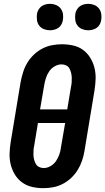

<svg xmlns="http://www.w3.org/2000/svg" viewBox="-20 -974 550 1002"><path d="M206 8Q176 8 147.5 1.5Q119 -5 96 -21.5Q73 -38 58 -62.5Q43 -87 36 -115Q29 -143 30 -173Q31 -203 36 -234L88 -548Q93 -573 101 -598.5Q109 -624 123 -647Q137 -670 157 -689Q177 -708 201 -720.5Q225 -733 251 -738Q277 -743 303 -743Q333 -743 362 -736.5Q391 -730 413.5 -713.5Q436 -697 451 -672.5Q466 -648 473 -620Q480 -592 479 -562Q478 -532 473 -501L421 -187Q417 -162 408.5 -136.5Q400 -111 386 -88Q372 -65 352 -46Q332 -27 308 -14.5Q284 -2 258 3Q232 8 206 8ZM189 -403H331L350 -518Q353 -531 354 -544Q355 -557 354.5 -569.5Q354 -582 351 -594Q348 -606 342.5 -616.5Q337 -627 325.5 -632.5Q314 -638 301 -638Q283 -638 265.5 -628Q248 -618 237 -602Q226 -586 220 -567.5Q214 -549 211 -531ZM208 -97Q226 -97 243.5 -107Q261 -117 272 -133Q283 -149 289.5 -167.5Q296 -186 298 -204L320 -332H178L159 -217Q156 -204 155 -191Q154 -178 154.5 -165.5Q155 -153 158 -141Q161 -129 167 -118.5Q173 -108 184 -102.5Q195 -97 208 -97ZM440 -816Q424 -816 409 -822Q394 -828 384.5 -840.5Q375 -853 373 -869Q371 -885 373 -902Q375 -913 381 -923.5Q387 -934 396.5 -941Q406 -948 417.5 -951Q429 -954 441 -954Q457 -954 472 -948Q487 -942 496.5 -929.5Q506 -917 508.5 -901Q511 -885 508 -868Q506 -857 500.5 -846.5Q495 -836 485 -829Q475 -822 463.5 -819Q452 -816 440 -816ZM240 -816Q224 -816 209 -822Q194 -828 184.5 -840.5Q175 -853 173 -869Q171 -885 173 -902Q175 -913 181 -923.5Q187 -934 196.5 -941Q206 -948 217.5 -951Q229 -954 241 -954Q257 -954 272 -948Q287 -942 296.5 -929.5Q306 -917 308.5 -901Q311 -885 308 -868Q306 -857 300.5 -846.5Q295 -836 285 -829Q275 -822 263.5 -819Q252 -816 240 -816Z"/></svg>

Font: Iosevka Curly Slab Extrabold
Style: Italic
Weight: 800
Italic angle: -9°
Monospace: yes
Designer: Belleve Invis
Foundry: Belleve Invis
Version: Version 22.1.2; ttfautohint (v1.8.4)